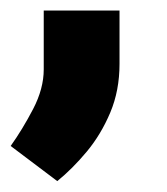

<svg xmlns="http://www.w3.org/2000/svg" viewBox="-20 -156 313 360"><path d="M87.4 183.6 0 117.7Q22 86.9 42 48.6Q62 10.3 62 -25.9V-136.2H204.1V-36.1Q204.1 13.7 186.8 54.9Q169.4 96.2 142.6 128.4Q115.7 160.6 87.4 183.6Z"/></svg>

Font: Vazir Black UI
Style: Black-UI
Weight: 900
Designer: Saber Rastikerdar
Foundry: Saber Rastikerdar
Version: Version 30.1.0